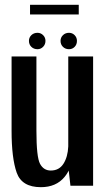

<svg xmlns="http://www.w3.org/2000/svg" viewBox="-20 -770 446 796"><path d="M131 -228Q131 -118.5 146 -90.8Q161 -63 190.5 -63Q225 -63 243 -91Q261 -119 263 -163L284.5 -146Q282.5 -78.5 247.5 -36.2Q212.5 6 149.5 6Q70.5 6 49.2 -54.2Q28 -114.5 28 -227.5V-536H131V-228ZM104.5 -750H306.5V-710H104.5ZM100 -600.5Q100 -614.5 110 -624.2Q120 -634 135.5 -634Q149 -634 158.8 -624.2Q168.5 -614.5 168.5 -600.5Q168.5 -586 158.8 -576Q149 -566 135.5 -566Q120 -566 110 -575.8Q100 -585.5 100 -600.5ZM231 -600.5Q231 -614.5 241 -624.2Q251 -634 266 -634Q280 -634 289.5 -624.2Q299 -614.5 299 -600.5Q299 -585.5 289.5 -575.8Q280 -566 266 -566Q251 -566 241 -575.8Q231 -585.5 231 -600.5ZM263 -536H366V0H272L263 -80Z"/></svg>

Font: Anybody Narrow Medium
Style: Regular
Weight: 500
Width: 3
Designer: Tyler Finck
Foundry: Etcetera Type Company
Version: Version 1.000; ttfautohint (v1.8)